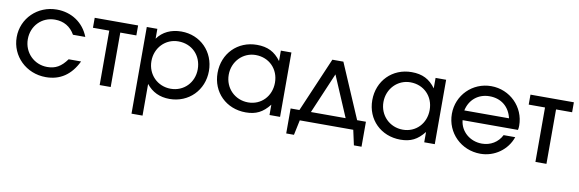

<svg xmlns="http://www.w3.org/2000/svg" viewBox="-52 -992 4858 1612"><g transform="rotate(10 2376.5 -186.0)"><path d="M499 -168C450 -100 402 -73 332 -73C220 -73 132 -161 132 -275C132 -389 217 -476 329 -476C404 -476 462 -442 499 -377H604C560 -492 456 -562 330 -562C166 -562 37 -436 37 -276C37 -114 168 13 335 13C457 13 547 -48 605 -168Z M793 0H887V-464H1024V-549H654V-464H793Z M1098 190H1192V-80C1241 -18 1307 13 1390 13C1553 13 1676 -111 1676 -275C1676 -439 1554 -562 1392 -562C1304 -562 1233 -528 1188 -465V-549H1098ZM1385 -73C1272 -73 1186 -160 1186 -274C1186 -388 1271 -476 1381 -476C1497 -476 1581 -391 1581 -273C1581 -159 1496 -73 1385 -73Z M1750 -273C1750 -108 1873 13 2039 13C2127 13 2184 -16 2241 -88V0H2331V-549H2241V-460C2189 -531 2127 -562 2036 -562C1872 -562 1750 -439 1750 -273ZM1845 -274C1845 -387 1931 -476 2040 -476C2155 -476 2239 -391 2239 -275C2239 -159 2156 -73 2045 -73C1932 -73 1845 -160 1845 -274Z M2406 128H2472L2499 0H2955L2983 128H3048V-85H2973L2774 -549H2680L2481 -85H2406ZM2579 -85 2727 -432 2875 -85Z M3069 -273C3069 -108 3192 13 3358 13C3446 13 3503 -16 3560 -88V0H3650V-549H3560V-460C3508 -531 3446 -562 3355 -562C3191 -562 3069 -439 3069 -273ZM3164 -274C3164 -387 3250 -476 3359 -476C3474 -476 3558 -391 3558 -275C3558 -159 3475 -73 3364 -73C3251 -73 3164 -160 3164 -274Z M4206 -175C4174 -111 4111 -73 4038 -73C3936 -73 3854 -144 3845 -239H4317C4320 -252 4321 -262 4321 -276C4321 -435 4193 -562 4033 -562C3874 -562 3747 -436 3747 -276C3747 -114 3876 13 4040 13C4160 13 4267 -63 4305 -175ZM3845 -322C3865 -416 3938 -476 4034 -476C4132 -476 4204 -419 4226 -322Z M4508 0H4602V-464H4739V-549H4369V-464H4508Z"/></g></svg>

Font: Involve Medium
Style: Regular
Weight: 500
Designer: Stefan Peev
Foundry: Context Ltd.
Version: Version 1.001